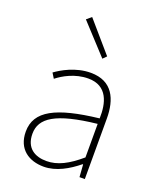

<svg xmlns="http://www.w3.org/2000/svg" viewBox="-152 -912 840 1017"><g transform="rotate(20 268.0 -403.5)"><path d="M218 13C288 13 354 -26 408 -70H411L416 0H446V-341C446 -448 408 -540 284 -540C198 -540 125 -496 92 -472L110 -443C144 -470 207 -507 282 -507C391 -507 413 -414 410 -329C173 -302 66 -247 66 -130C66 -30 136 13 218 13ZM221 -20C157 -20 103 -50 103 -131C103 -220 181 -273 410 -298V-109C341 -50 284 -20 221 -20ZM315 -631 335 -651 189 -820 162 -797Z"/></g></svg>

Font: Source Han Sans CN ExtraLight
Style: Regular
Weight: 250
Designer: Ryoko NISHIZUKA (kana & ideographs); Paul D. Hunt (Latin, Greek & Cyrillic); Wenlong ZHANG (bopomofo); Sandoll Communica
Foundry: Adobe Systems Incorporated
Version: Version 1.004;PS 1.004;hotconv 16.6.51;makeotf.lib2.5.65220